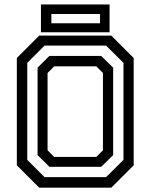

<svg xmlns="http://www.w3.org/2000/svg" viewBox="-20 -864 693 884"><path d="M160.5 0 57.5 -103V-597L160.5 -700H492.5L595.5 -597V-103L492.5 0ZM229.5 -141.5H423.5L454 -172V-528L423.5 -558.5H229.5L199 -528V-172ZM185 -48.5H468.5L548.5 -128V-574.5L468.5 -654H185L105.5 -574.5V-128ZM207.5 -96 153 -150V-552.5L207.5 -606.5H446L501 -552.5V-150L446 -96ZM168.5 -715.5V-843.5H484.5V-715.5ZM216.5 -757H440.5V-799.5H216.5Z"/></svg>

Font: Tourney Medium
Style: Regular
Weight: 500
Designer: Tyler Finck
Foundry: Etcetera Type Co
Version: Version 1.015